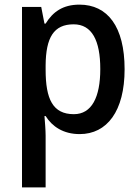

<svg xmlns="http://www.w3.org/2000/svg" viewBox="-20 -569 606 829"><path d="M323 -549C252 -549 208 -518 177 -467H172L158 -539H75V240H177V17C177 -8 174 -41 172 -68H177C205 -23 253 10 324 10C442 10 518 -89 518 -270C518 -455 444 -549 323 -549ZM298 -464C377 -464 413 -394 413 -271C413 -149 376 -76 299 -76C208 -76 177 -141 177 -268V-287C178 -407 212 -464 298 -464Z"/></svg>

Font: Noto Sans Lao SemiCondensed Medium
Style: Regular
Weight: 500
Width: 4
Designer: Monotype Design Team
Foundry: Monotype Imaging Inc.
Version: Version 2.003